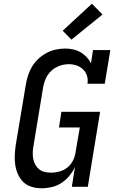

<svg xmlns="http://www.w3.org/2000/svg" viewBox="-20 -1004 640 1032"><path d="M205 8Q177 8 151 0.5Q125 -7 106.5 -24.5Q88 -42 77 -66.5Q66 -91 62 -117.5Q58 -144 59.5 -171.5Q61 -199 65 -227L119 -550Q123 -575 131 -599.5Q139 -624 152.5 -646.5Q166 -669 186.5 -688Q207 -707 230.5 -719.5Q254 -732 279.5 -737.5Q305 -743 330 -743Q352 -743 373 -738.5Q394 -734 412.5 -723.5Q431 -713 445.5 -697.5Q460 -682 469 -664L480 -735H573L543 -554H450Q454 -576 447.5 -596.5Q441 -617 426.5 -631Q412 -645 392 -652Q372 -659 350 -659Q334 -659 318 -655.5Q302 -652 286.5 -644.5Q271 -637 257.5 -625Q244 -613 235 -598.5Q226 -584 220.5 -568Q215 -552 212 -536L159 -214Q156 -196 156 -179Q156 -162 159.5 -146Q163 -130 171.5 -116Q180 -102 192.5 -92.5Q205 -83 222 -79.5Q239 -76 256 -76Q278 -76 301 -82.5Q324 -89 343 -104.5Q362 -120 372.5 -141.5Q383 -163 386 -185L409 -319H297L310 -403H518L452 0H366L383 -106Q371 -81 352.5 -58.5Q334 -36 310 -20.5Q286 -5 258.5 1.5Q231 8 205 8ZM364 -791 317 -839 474 -984 531 -926Z"/></svg>

Font: Iosevka Etoile Medium
Style: Italic
Weight: 500
Italic angle: -9°
Designer: Belleve Invis
Foundry: Belleve Invis
Version: Version 22.1.2; ttfautohint (v1.8.4)